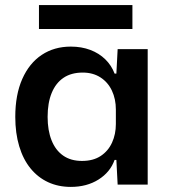

<svg xmlns="http://www.w3.org/2000/svg" viewBox="-20 -725 667 754"><path d="M258 9Q209 9 169 -9.5Q129 -28 100 -63.5Q71 -99 55.5 -150.5Q40 -202 40 -266Q40 -353 67.5 -415Q95 -477 144 -509.5Q193 -542 258 -542Q300 -542 334.5 -529Q369 -516 393.5 -492Q418 -468 430 -436H437L442 -532H560V0H442L437 -97H430Q413 -49 367 -20Q321 9 258 9ZM302 -93Q346 -93 375.5 -112.5Q405 -132 420 -165Q435 -198 435 -238V-295Q435 -336 419.5 -369Q404 -402 374.5 -421Q345 -440 305 -440Q260 -440 229.5 -419.5Q199 -399 183 -360Q167 -321 167 -266Q167 -213 182.5 -174Q198 -135 228 -114Q258 -93 302 -93ZM133 -611V-705H500V-611Z"/></svg>

Font: Mona Sans ExtraLight SemiBold
Style: Regular
Weight: 600
Version: Version 2.000